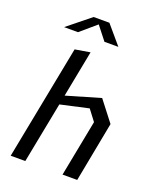

<svg xmlns="http://www.w3.org/2000/svg" viewBox="-174 -1078 968 1180"><g transform="rotate(20 310.0 -488.0)"><path d="M381.5 0H477.5L552.5 -392.5L449.5 -525.5L227.5 -460.5L286.5 -765L188 -748.5L42.5 0H138L215.5 -398.5L399.5 -439.5L453 -369ZM80.5 -855H171.5L275 -943.5L344.5 -855H435.5L333 -975.5H230Z"/></g></svg>

Font: Monaspace Krypton
Style: Italic
Weight: 400
Italic angle: -11°
Designer: Riley Cran & the Lettermatic Team
Foundry: Lettermatic
Version: Version 1.101 (Monaspace Krypton)